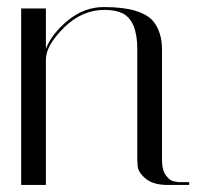

<svg xmlns="http://www.w3.org/2000/svg" viewBox="-20 -524 566 544"><path d="M455 0Q414 0 392.5 -18Q371 -36 370 -54L369 -71V-385Q369 -464 328 -486Q307 -496 276 -496Q212 -496 161 -445.5Q110 -395 110 -355V0H40V-500H110V-386Q127 -429 173 -466.5Q219 -504 274 -504Q329 -504 363.5 -493.5Q398 -483 414 -464Q439 -433 439 -384V-71Q439 -42 450.5 -26.5Q462 -11 474 -10L485 -8H516V0Z"/></svg>

Font: Italiana
Style: Regular
Weight: 400
Designer: Santiago Orozco
Foundry: Santiago Orozco
Version: Version 001.001